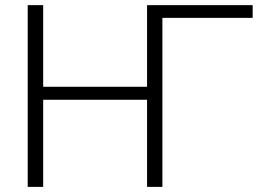

<svg xmlns="http://www.w3.org/2000/svg" viewBox="-20 -731 1047 751"><path d="M148.9 -391.6H555.2V-710.9H968.3V-661.1H615.2V0H555.2V-340.8H148.9V0H88.4V-710.9H148.9Z"/></svg>

Font: Roboto Light
Style: Regular
Weight: 300
Designer: Google
Version: Version 2.134; 2016; ttfautohint (v1.6)